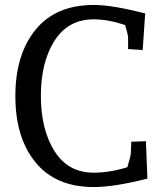

<svg xmlns="http://www.w3.org/2000/svg" viewBox="-20 -740 650 775"><path d="M569 -170 575 -19Q441 15 359 15Q205 15 123.5 -84.5Q42 -184 42 -352Q42 -520 123.5 -620Q205 -720 359 -720Q432 -720 566 -686L556 -538L497 -542V-589Q497 -599 485 -639Q416 -662 359 -662Q255 -662 200 -575.5Q145 -489 145 -353Q145 -217 200 -130Q255 -43 358 -43Q423 -43 494 -65Q508 -111 508 -121L510 -168Z"/></svg>

Font: Andada
Style: Regular
Weight: 400
Designer: Carolina Giovagnoli
Foundry: Carolina Giovagnoli
Version: Version 1.003